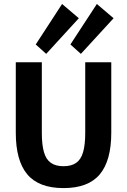

<svg xmlns="http://www.w3.org/2000/svg" viewBox="-20 -941 641 968"><path d="M300.3 7.3Q175.8 7.3 117.7 -61.8Q59.6 -130.9 59.6 -272V-627H190.9V-270.5Q190.9 -210.9 201.7 -173.8Q212.4 -136.7 236.6 -119.9Q260.7 -103 300.3 -103Q339.8 -103 364 -119.9Q388.2 -136.7 398.9 -173.8Q409.7 -210.9 409.7 -270.5V-627H541V-272Q541 -130.9 482.9 -61.8Q424.8 7.3 300.3 7.3ZM387.7 -669.4 335 -716.8 468.3 -920.9 552.7 -849.1ZM212.9 -669.4 160.2 -716.8 293 -920.9 377.4 -849.1Z"/></svg>

Font: Anaheim
Style: Bold
Weight: 700
Version: Version 2.001